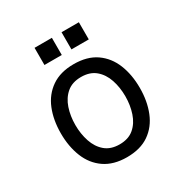

<svg xmlns="http://www.w3.org/2000/svg" viewBox="-169 -848 956 998"><g transform="rotate(-30 309.0 -348.5)"><path d="M309 -540Q390 -540 442.5 -503.5Q495 -467 520.5 -404Q546 -341 546 -261Q546 -182 520.5 -118.5Q495 -55 442.5 -18.5Q390 18 309 18Q229 18 176 -18.5Q123 -55 97.5 -118.5Q72 -182 72 -261Q72 -341 97.5 -404Q123 -467 176 -503.5Q229 -540 309 -540ZM309 -463Q256 -463 223 -435Q190 -407 174.5 -361Q159 -315 159 -261Q159 -208 174.5 -161.5Q190 -115 223 -87Q256 -59 309 -59Q362 -59 395 -87Q428 -115 443.5 -161.5Q459 -208 459 -261Q459 -315 443.5 -361Q428 -407 395 -435Q362 -463 309 -463ZM176 -715H280V-612H176ZM338 -715H442V-612H338Z"/></g></svg>

Font: Fragment Mono SC
Style: Regular
Weight: 400
Monospace: yes
Designer: Wei Huang based on Nimbus Sans by URW Studio, based on Helvetica by Max Miedinger.
Foundry: Wei Huang
Version: Version 1.012; ttfautohint (v1.8.4.7-5d5b)